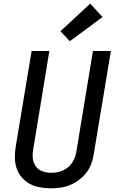

<svg xmlns="http://www.w3.org/2000/svg" viewBox="-20 -1011 640 1039"><path d="M254 8Q224 8 194.5 2.5Q165 -3 140.5 -16.5Q116 -30 97.5 -51.5Q79 -73 70 -100Q61 -127 60.5 -157Q60 -187 65 -217L151 -735H247L160 -204Q155 -179 157.5 -155Q160 -131 173 -112Q186 -93 208.5 -84.5Q231 -76 255 -76Q255 -76 255.5 -76Q256 -76 256 -76Q271 -76 287 -78.5Q303 -81 318 -87.5Q333 -94 346.5 -104.5Q360 -115 369.5 -129Q379 -143 384.5 -158Q390 -173 393 -189L483 -735H580L487 -175Q483 -149 473.5 -123.5Q464 -98 447 -76Q430 -54 407 -37Q384 -20 358.5 -9.5Q333 1 306.5 4.5Q280 8 254 8ZM358 -788 307 -842 468 -991 535 -919Z"/></svg>

Font: Iosevka Curly Medium Extended
Style: Italic
Weight: 500
Width: 7
Italic angle: -9°
Monospace: yes
Designer: Belleve Invis
Foundry: Belleve Invis
Version: Version 11.1.0; ttfautohint (v1.8.3)